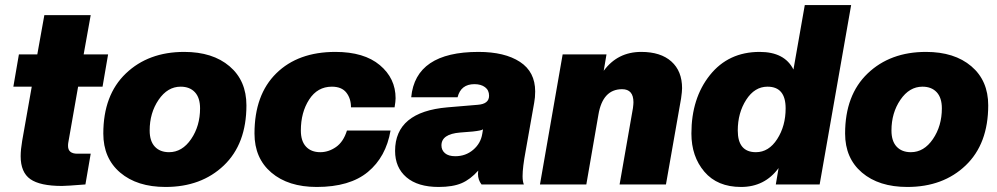

<svg xmlns="http://www.w3.org/2000/svg" viewBox="-20 -732 3958 762"><path d="M226 6Q139 6 100.5 -21Q62 -48 62 -112Q62 -138 68 -173L106 -388H33L55 -516H128L156 -672H340L312 -516H409L387 -388H290L251 -166Q250 -161 250 -153Q250 -122 287 -122H340L319 0Q244 6 226 6Z M651 -128Q703 -128 738.5 -180Q774 -232 774 -302Q774 -344 753.5 -366Q733 -388 697 -388Q645 -388 609.5 -336Q574 -284 574 -214Q574 -172 594.5 -150Q615 -128 651 -128ZM637 10Q524 10 457 -47Q390 -104 390 -202Q390 -355 479.5 -440.5Q569 -526 711 -526Q824 -526 891 -469Q958 -412 958 -314Q958 -161 868.5 -75.5Q779 10 637 10Z M1237 10Q1124 10 1057 -47Q990 -104 990 -202Q990 -356 1076.5 -441Q1163 -526 1311 -526Q1425 -526 1487.5 -473.5Q1550 -421 1550 -342Q1550 -330 1546 -306H1373Q1373 -341 1354.5 -364.5Q1336 -388 1297 -388Q1240 -388 1207 -337Q1174 -286 1174 -214Q1174 -172 1194.5 -150Q1215 -128 1251 -128Q1284 -128 1313.5 -148.5Q1343 -169 1357 -214H1530Q1512 -109 1440 -49.5Q1368 10 1237 10Z M1721 10Q1638 10 1593 -28.5Q1548 -67 1548 -133Q1548 -288 1756 -306L1875 -316Q1921 -319 1921 -352Q1921 -374 1905 -386Q1889 -398 1863 -398Q1809 -398 1796 -346H1612Q1629 -526 1879 -526Q1983 -526 2043.5 -486.5Q2104 -447 2104 -369Q2104 -345 2100 -324L2066 -132Q2054 -68 2054 -33Q2054 -12 2059 0H1891Q1877 -18 1877 -42Q1877 -49 1878 -55Q1847 -20 1812 -5Q1777 10 1721 10ZM1787 -112Q1828 -112 1858 -137.5Q1888 -163 1894 -201L1897 -219Q1893 -214 1856 -210L1806 -206Q1732 -200 1732 -155Q1732 -136 1746 -124Q1760 -112 1787 -112Z M2623 0H2439L2492 -303Q2494 -319 2494 -326Q2494 -378 2449 -378Q2372 -378 2355 -277L2307 0H2123L2213 -516H2387L2376 -451Q2431 -526 2525 -526Q2602 -526 2644.5 -488Q2687 -450 2687 -382Q2687 -369 2683 -341Z M2724 -202Q2724 -342 2797.5 -434Q2871 -526 2995 -526Q3094 -526 3129 -456L3174 -712H3358L3233 0H3059L3070 -65Q3015 10 2921 10Q2827 10 2775.5 -50.5Q2724 -111 2724 -202ZM2980 -128Q3031 -128 3064.5 -180Q3098 -232 3098 -302Q3098 -388 3026 -388Q2975 -388 2941.5 -336Q2908 -284 2908 -214Q2908 -128 2980 -128Z M3595 -128Q3647 -128 3682.5 -180Q3718 -232 3718 -302Q3718 -344 3697.5 -366Q3677 -388 3641 -388Q3589 -388 3553.5 -336Q3518 -284 3518 -214Q3518 -172 3538.5 -150Q3559 -128 3595 -128ZM3581 10Q3468 10 3401 -47Q3334 -104 3334 -202Q3334 -355 3423.5 -440.5Q3513 -526 3655 -526Q3768 -526 3835 -469Q3902 -412 3902 -314Q3902 -161 3812.5 -75.5Q3723 10 3581 10Z"/></svg>

Font: Creato Display Black
Style: Italic
Weight: 900
Italic angle: -10°
Version: Version 1.000